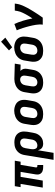

<svg xmlns="http://www.w3.org/2000/svg" viewBox="1282 -2112 1035 3640"><g transform="rotate(-90 1800.0 -292.5)"><path d="M453 8Q433 8 413 5.5Q393 3 375 -4.5Q357 -12 343 -24.5Q329 -37 320.5 -54.5Q312 -72 311 -92Q310 -112 313 -132L361 -420H266L196 0H63L133 -420H72L90 -530H573L554 -420H494L446 -132Q445 -126 446 -120Q447 -114 450.5 -110Q454 -106 459.5 -104Q465 -102 471 -102H491V8Z M589 205 680 -344Q684 -371 694 -398Q704 -425 721 -448.5Q738 -472 761.5 -490Q785 -508 811.5 -519Q838 -530 865.5 -534Q893 -538 920 -538Q952 -538 983.5 -532Q1015 -526 1041.5 -511.5Q1068 -497 1087.5 -473.5Q1107 -450 1116.5 -421Q1126 -392 1126.5 -360Q1127 -328 1122 -296L1103 -186Q1099 -161 1091.5 -136.5Q1084 -112 1070.5 -89.5Q1057 -67 1037.5 -47.5Q1018 -28 995 -15.5Q972 -3 947 2.5Q922 8 897 8Q874 8 852 2Q830 -4 813.5 -17.5Q797 -31 786.5 -50.5Q776 -70 771 -91L722 205ZM860 -102Q880 -102 900 -109Q920 -116 936 -130.5Q952 -145 961 -164.5Q970 -184 973 -204L991 -314Q995 -335 994 -355.5Q993 -376 984 -393Q975 -410 957 -419Q939 -428 918 -428Q898 -428 878.5 -421Q859 -414 844 -399Q829 -384 821 -365Q813 -346 810 -326L794 -231Q792 -216 791 -201.5Q790 -187 791 -173Q792 -159 796.5 -145.5Q801 -132 809.5 -122Q818 -112 831.5 -107Q845 -102 860 -102Z M1456 8Q1424 8 1392.5 2.5Q1361 -3 1334.5 -18Q1308 -33 1288 -56Q1268 -79 1258.5 -108Q1249 -137 1248.5 -169.5Q1248 -202 1254 -234L1272 -344Q1276 -372 1286.5 -399Q1297 -426 1315 -449.5Q1333 -473 1357.5 -491Q1382 -509 1409 -519.5Q1436 -530 1464 -535.5Q1492 -541 1520 -541Q1553 -541 1583.5 -533.5Q1614 -526 1641 -512Q1668 -498 1687.5 -474.5Q1707 -451 1716.5 -422Q1726 -393 1726.5 -360.5Q1727 -328 1722 -296L1703 -186Q1699 -158 1688.5 -131Q1678 -104 1660.5 -80.5Q1643 -57 1618.5 -39Q1594 -21 1566.5 -10.5Q1539 0 1511 4Q1483 8 1456 8ZM1458 -102Q1479 -102 1499.5 -108.5Q1520 -115 1536 -129.5Q1552 -144 1561 -164Q1570 -184 1573 -204L1591 -314Q1595 -335 1594 -356Q1593 -377 1583.5 -394Q1574 -411 1555 -419.5Q1536 -428 1515 -428Q1495 -428 1475 -421Q1455 -414 1439 -399.5Q1423 -385 1414 -365.5Q1405 -346 1402 -326L1384 -216Q1380 -195 1381 -174.5Q1382 -154 1391.5 -137Q1401 -120 1419 -111Q1437 -102 1458 -102Z M2055 8Q2023 8 1991.5 2Q1960 -4 1933.5 -18.5Q1907 -33 1887.5 -56.5Q1868 -80 1858.5 -109Q1849 -138 1848.5 -170Q1848 -202 1854 -234L1872 -344Q1876 -371 1886.5 -397.5Q1897 -424 1914.5 -447Q1932 -470 1956 -487.5Q1980 -505 2006.5 -516Q2033 -527 2060.5 -532.5Q2088 -538 2115 -538Q2120 -538 2124 -538Q2128 -538 2133 -538L2413 -530L2395 -420L2275 -423Q2288 -412 2297.5 -398Q2307 -384 2312 -367Q2317 -350 2317 -332Q2317 -314 2314 -296L2295 -186Q2291 -159 2281 -132Q2271 -105 2254 -81.5Q2237 -58 2213.5 -40Q2190 -22 2163.5 -11Q2137 0 2109.5 4Q2082 8 2055 8ZM2057 -102Q2077 -102 2096.5 -109Q2116 -116 2131 -131Q2146 -146 2154 -165Q2162 -184 2165 -204L2183 -314Q2187 -333 2186.5 -352.5Q2186 -372 2178.5 -389Q2171 -406 2155.5 -416Q2140 -426 2121 -428H2115Q2113 -428 2111.5 -428Q2110 -428 2108 -428Q2089 -428 2069.5 -420Q2050 -412 2035.5 -397.5Q2021 -383 2013 -364Q2005 -345 2002 -326L1984 -216Q1980 -195 1981 -174.5Q1982 -154 1991 -137Q2000 -120 2018.5 -111Q2037 -102 2057 -102Z M2656 8Q2624 8 2592.5 2.5Q2561 -3 2534.5 -18Q2508 -33 2488 -56Q2468 -79 2458.5 -108Q2449 -137 2448.5 -169.5Q2448 -202 2454 -234L2472 -344Q2476 -372 2486.5 -399Q2497 -426 2515 -449.5Q2533 -473 2557.5 -491Q2582 -509 2609 -519.5Q2636 -530 2664 -535.5Q2692 -541 2720 -541Q2753 -541 2783.5 -533.5Q2814 -526 2841 -512Q2868 -498 2887.5 -474.5Q2907 -451 2916.5 -422Q2926 -393 2926.5 -360.5Q2927 -328 2922 -296L2903 -186Q2899 -158 2888.5 -131Q2878 -104 2860.5 -80.5Q2843 -57 2818.5 -39Q2794 -21 2766.5 -10.5Q2739 0 2711 4Q2683 8 2656 8ZM2658 -102Q2679 -102 2699.5 -108.5Q2720 -115 2736 -129.5Q2752 -144 2761 -164Q2770 -184 2773 -204L2791 -314Q2795 -335 2794 -356Q2793 -377 2783.5 -394Q2774 -411 2755 -419.5Q2736 -428 2715 -428Q2695 -428 2675 -421Q2655 -414 2639 -399.5Q2623 -385 2614 -365.5Q2605 -346 2602 -326L2584 -216Q2580 -195 2581 -174.5Q2582 -154 2591.5 -137Q2601 -120 2619 -111Q2637 -102 2658 -102ZM2723 -580 2664 -640 2829 -790 2906 -710Z M3152 0Q3157 -33 3155.5 -65.5Q3154 -98 3149 -130Q3144 -162 3137.5 -193Q3131 -224 3123 -255Q3115 -286 3106.5 -316Q3098 -346 3088.5 -376Q3079 -406 3068 -435.5Q3057 -465 3045 -493L3165 -538Q3202 -457 3227.5 -371Q3253 -285 3270 -196Q3285 -218 3299.5 -240.5Q3314 -263 3327.5 -286Q3341 -309 3353.5 -332.5Q3366 -356 3377 -379.5Q3388 -403 3397 -427.5Q3406 -452 3410 -477L3419 -530H3552L3544 -477Q3538 -445 3526 -413.5Q3514 -382 3500 -351Q3486 -320 3469.5 -290Q3453 -260 3435.5 -230.5Q3418 -201 3400 -172Q3382 -143 3363 -114Q3344 -85 3324.5 -56.5Q3305 -28 3285 0Z"/></g></svg>

Font: Iosevka Curly XBdEx
Style: Italic
Weight: 800
Width: 7
Italic angle: -9°
Monospace: yes
Designer: Belleve Invis
Foundry: Belleve Invis
Version: Version 11.1.0; ttfautohint (v1.8.3)